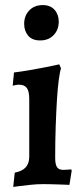

<svg xmlns="http://www.w3.org/2000/svg" viewBox="-20 -724 330 755"><path d="M32 11 38 -45Q68 -51 81.5 -66.5Q95 -82 95 -108V-335Q95 -365 85.5 -378Q76 -391 54 -391Q48 -391 39 -389Q30 -387 30 -387L35 -439Q67 -443 98.5 -448.5Q130 -454 155.5 -459Q181 -464 197 -467.5Q213 -471 213 -471L220 -455Q216 -445 211.5 -413Q207 -381 204 -333Q201 -285 199 -226.5Q197 -168 197 -103Q197 -78 204 -67Q211 -56 229 -56Q237 -56 248.5 -57Q260 -58 260 -58L262 -53L253 3Q253 3 242.5 2.5Q232 2 216 1.5Q200 1 182 0.5Q164 0 149 0Q125 0 97.5 3Q70 6 51 8.5Q32 11 32 11ZM138 -565Q106 -565 90.5 -584Q75 -603 75 -630Q75 -662 95 -683Q115 -704 148 -704Q178 -704 194.5 -685.5Q211 -667 211 -639Q211 -607 191 -586Q171 -565 138 -565Z"/></svg>

Font: Alegreya SemiBold
Style: Regular
Weight: 600
Designer: Juan Pablo del Peral
Foundry: Huerta Tipografica
Version: Version 2.009